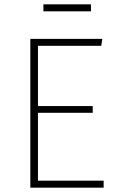

<svg xmlns="http://www.w3.org/2000/svg" viewBox="-20 -860 536 880"><path d="M397 -808H179V-840H397ZM449 -682 444 -650H154V-374H405V-343H154V-32H455V0H119V-682Z"/></svg>

Font: Fira Sans UltraLight
Style: Regular
Weight: 200
Designer: Carrois Corporate & Edenspiekermann AG
Foundry: Carrois Corporate GbR & Edenspiekermann AG
Version: Version 4.106;PS 004.106;hotconv 1.0.70;makeotf.lib2.5.58329